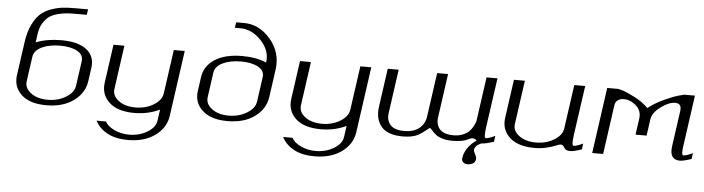

<svg xmlns="http://www.w3.org/2000/svg" viewBox="-53 -997 5322 1452"><g transform="rotate(5 2607.5 -271.0)"><path d="M612.3 -208Q599.6 -118.2 518.6 -59.1Q437.5 0 312.5 0Q185.5 0 122.1 -59.1Q58.6 -118.2 71.3 -208L107.4 -464.8Q118.2 -540 144.5 -594.2Q170.9 -648.4 203.6 -678.2Q236.3 -708 283.7 -724.6Q331.1 -741.2 370.6 -745.6Q410.2 -750 462.9 -750H563.5L557.6 -708H474.6Q433.6 -708 402.8 -705.6Q372.1 -703.1 334.5 -692.9Q296.9 -682.6 272 -664.6Q247.1 -646.5 227.1 -613.8Q207 -581.1 200.2 -535.2L190.4 -466.8Q275.4 -500 382.8 -500Q511.7 -500 575.2 -449.7Q638.7 -399.4 627 -312.5ZM523.4 -167 549.8 -354.5Q556.6 -404.3 507.3 -431.2Q458 -458 377 -458Q295.9 -458 238.8 -431.2Q181.6 -404.3 174.8 -354.5L148.4 -167Q141.6 -115.2 190.9 -78.6Q240.2 -42 318.4 -42Q396.5 -42 456.5 -78.6Q516.6 -115.2 523.4 -167Z M1319.3 -500 1249 0Q1236.3 89.8 1155.3 148.9Q1074.2 208 949.2 208Q855.5 208 793 174.3Q730.5 140.6 701.2 83H772.5Q791 119.1 842.8 143.1Q894.5 167 955.1 167Q1032.2 167 1092.8 130.4Q1153.3 93.8 1160.2 42L1171.9 -42Q1084 0 978.5 0Q851.6 0 788.1 -59.6Q724.6 -119.1 737.3 -209L778.3 -500H861.3L814.5 -168Q807.6 -115.2 856.9 -78.6Q906.2 -42 984.4 -42Q1062.5 -42 1122.6 -78.6Q1182.6 -115.2 1189.5 -168L1236.3 -500Z M1444.3 -208 1459 -312.5Q1470.7 -399.4 1548.8 -449.7Q1627 -500 1756.8 -500Q1863.3 -500 1939.5 -466.8L1940.4 -472.7Q1952.1 -558.6 1881.8 -633.3Q1811.5 -708 1723.6 -708H1681.6L1687.5 -750H1747.1Q1863.3 -750 1948.2 -650.9Q2033.2 -551.8 2016.6 -422.9L1986.3 -208Q1973.6 -118.2 1893.6 -59.1Q1813.5 0 1686.5 0Q1561.5 0 1496.6 -59.1Q1431.6 -118.2 1444.3 -208ZM1522.5 -167Q1515.6 -115.2 1564.9 -78.6Q1614.3 -42 1692.4 -42Q1769.5 -42 1830.1 -78.6Q1890.6 -115.2 1897.5 -167L1923.8 -354.5Q1930.7 -403.3 1881.3 -430.7Q1832 -458 1751 -458Q1669.9 -458 1612.8 -431.2Q1555.7 -404.3 1548.8 -354.5Z M2735.4 -500 2665 0Q2652.3 89.8 2571.3 148.9Q2490.2 208 2365.2 208Q2271.5 208 2209 174.3Q2146.5 140.6 2117.2 83H2188.5Q2207 119.1 2258.8 143.1Q2310.5 167 2371.1 167Q2448.2 167 2508.8 130.4Q2569.3 93.8 2576.2 42L2587.9 -42Q2500 0 2394.5 0Q2267.6 0 2204.1 -59.6Q2140.6 -119.1 2153.3 -209L2194.3 -500H2277.3L2230.5 -168Q2223.6 -115.2 2272.9 -78.6Q2322.3 -42 2400.4 -42Q2478.5 -42 2538.6 -78.6Q2598.6 -115.2 2605.5 -168L2652.3 -500Z M3393.6 0Q3347.7 0 3316.4 -10.3Q3285.2 -20.5 3269.5 -32.7Q3253.9 -44.9 3227.5 -73.2Q3221.7 -80.1 3217.8 -83Q3157.2 -35.2 3133.8 -22.5Q3087.9 0 3018.6 0Q2901.4 0 2854 -57.6Q2806.6 -115.2 2819.3 -208L2860.4 -500H2943.4L2896.5 -167Q2888.7 -111.3 2919.9 -76.7Q2951.2 -42 3024.4 -42Q3098.6 -42 3139.6 -76.7Q3180.7 -111.3 3188.5 -167L3235.4 -500H3318.4L3271.5 -167Q3263.7 -111.3 3294.9 -76.7Q3326.2 -42 3399.4 -42Q3438.5 -42 3469.2 -54.7Q3500 -67.4 3516.6 -84Q3533.2 -100.6 3544.4 -121.1Q3555.7 -141.6 3559.1 -151.9Q3562.5 -162.1 3563.5 -167L3610.4 -500H3693.4L3639.6 -121.1Q3628.9 -42 3644.5 -42Q3668 -42 3714.8 -65.4L3709 -20.5Q3648.4 0 3623 0Q3611.3 0 3589.4 14.6Q3567.4 29.3 3563.5 52.7Q3562.5 65.4 3574.7 86.9Q3586.9 108.4 3585 124Q3582 147.5 3563.5 157.2Q3544.9 167 3526.4 167Q3515.6 167 3505.4 164.1Q3495.1 161.1 3486.8 150.9Q3478.5 140.6 3480.5 124Q3487.3 73.2 3524.4 29.3Q3550.8 -1 3577.1 -17.6Q3562.5 -32.2 3544.9 -32.2Q3537.1 -32.2 3525.4 -27.3Q3513.7 -22.5 3501 -16.1Q3488.3 -9.8 3460 -4.9Q3431.6 0 3393.6 0Z M4211.9 -43Q4204.1 -43 4178.2 -32.2Q4152.3 -21.5 4109.9 -10.7Q4067.4 0 4018.6 0Q3891.6 0 3828.1 -59.1Q3764.6 -118.2 3777.3 -208L3818.4 -500H3901.4L3854.5 -167Q3847.7 -115.2 3897 -78.6Q3946.3 -42 4024.4 -42Q4102.5 -42 4162.6 -78.6Q4222.7 -115.2 4229.5 -167L4276.4 -500H4359.4L4305.7 -121.1Q4294.9 -42 4310.5 -42Q4335 -42 4381.8 -65.4L4376 -20.5Q4315.4 0 4289.1 0Q4268.6 0 4257.3 -6.8Q4246.1 -13.7 4242.7 -21.5Q4239.3 -29.3 4231.9 -36.1Q4224.6 -43 4211.9 -43Z M4526.4 -500H4609.4Q4625 -497.1 4650.4 -489.3Q4675.8 -481.4 4737.8 -449.7Q4799.8 -418 4841.8 -375Q4890.6 -414.1 4957.5 -445.3Q5024.4 -476.6 5066.4 -488.3L5109.4 -500H5192.4L5137.7 -110.4Q5127.9 -42 5143.6 -42Q5168 -42 5214.8 -65.4L5209 -20.5Q5148.4 0 5122.1 0Q5039.1 0 5053.7 -104.5L5091.8 -375Q5099.6 -432.6 5048.8 -432.6Q5000 -432.6 4939.5 -387.2Q4878.9 -341.8 4872.1 -292L4854.5 -167H4770.5L4788.1 -292Q4795.9 -349.6 4752.9 -388.2Q4710 -426.8 4658.2 -426.8Q4631.8 -426.8 4613.8 -413.6Q4595.7 -400.4 4591.8 -375L4539.1 0H4456.1Z"/></g></svg>

Font: okolaks
Style: RegularItalic
Weight: 500
Italic angle: -8°
Version: Version 000.6.0